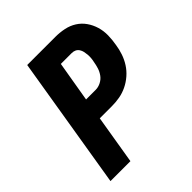

<svg xmlns="http://www.w3.org/2000/svg" viewBox="-200 -868 1001 1001"><g transform="rotate(-45 300.0 -367.5)"><path d="M187 0H40L161 -735H368Q401 -735 432.5 -728.5Q464 -722 490 -705.5Q516 -689 533.5 -664Q551 -639 560 -609Q569 -579 568.5 -546.5Q568 -514 562 -481Q558 -453 548.5 -425Q539 -397 523 -372Q507 -347 484 -327Q461 -307 434 -294Q407 -281 378.5 -276Q350 -271 322 -271H232ZM322 -391Q341 -391 360 -400.5Q379 -410 391 -426.5Q403 -443 409 -462Q415 -481 418 -500Q421 -513 422 -525.5Q423 -538 422 -550Q421 -562 418.5 -573.5Q416 -585 409.5 -595Q403 -605 392.5 -610Q382 -615 369 -615H289L251 -391Z"/></g></svg>

Font: Iosevka Aile Heavy
Style: Italic
Weight: 900
Italic angle: -9°
Designer: Belleve Invis
Foundry: Belleve Invis
Version: Version 31.1.0; ttfautohint (v1.8.4)